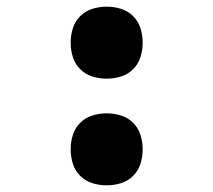

<svg xmlns="http://www.w3.org/2000/svg" viewBox="-20 -548 640 576"><path d="M300 8Q278 8 257 1.5Q236 -5 220.5 -20.5Q205 -36 198.5 -57Q192 -78 192 -100Q192 -122 198.5 -143Q205 -164 220.5 -179.5Q236 -195 257 -201.5Q278 -208 300 -208Q322 -208 343 -201.5Q364 -195 379.5 -179.5Q395 -164 401.5 -143Q408 -122 408 -100Q408 -78 401.5 -57Q395 -36 379.5 -20.5Q364 -5 343 1.5Q322 8 300 8ZM300 -312Q278 -312 257 -318.5Q236 -325 220.5 -340.5Q205 -356 198.5 -377Q192 -398 192 -420Q192 -442 198.5 -463Q205 -484 220.5 -499.5Q236 -515 257 -521.5Q278 -528 300 -528Q322 -528 343 -521.5Q364 -515 379.5 -499.5Q395 -484 401.5 -463Q408 -442 408 -420Q408 -398 401.5 -377Q395 -356 379.5 -340.5Q364 -325 343 -318.5Q322 -312 300 -312Z"/></svg>

Font: Iosevka Heavy Extended
Style: Regular
Weight: 900
Width: 7
Monospace: yes
Designer: Belleve Invis
Foundry: Belleve Invis
Version: Version 32.5.0; ttfautohint (v1.8.4)